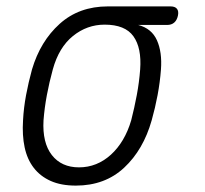

<svg xmlns="http://www.w3.org/2000/svg" viewBox="-20 -570 640 600"><path d="M502 -492H412Q454 -481 470.5 -444Q487 -407 483 -353Q480 -313 472.5 -273Q465 -233 454 -194Q428 -102 368 -46Q308 10 217 10Q171 10 138.5 -4.5Q106 -19 85.5 -45.5Q65 -72 57 -109.5Q49 -147 52 -194Q54 -233 61.5 -273Q69 -313 80 -353Q106 -441 166.5 -495.5Q227 -550 317 -550H513Q527 -550 533 -542.5Q539 -535 536 -521Q533 -507 524.5 -499.5Q516 -492 502 -492ZM227 -47Q255 -47 280 -57Q305 -67 326.5 -86.5Q348 -106 364 -133Q380 -160 390 -194Q400 -233 407.5 -273Q415 -313 418 -353Q423 -420 397 -456.5Q371 -493 307 -493Q252 -493 208 -457.5Q164 -422 145 -353Q134 -313 126.5 -273Q119 -233 116 -194Q112 -124 142 -85.5Q172 -47 227 -47Z"/></svg>

Font: Maple Mono NL ExtraLight
Style: Italic
Weight: 275
Italic angle: -10°
Monospace: yes
Designer: subframe7536
Version: Version 7.000